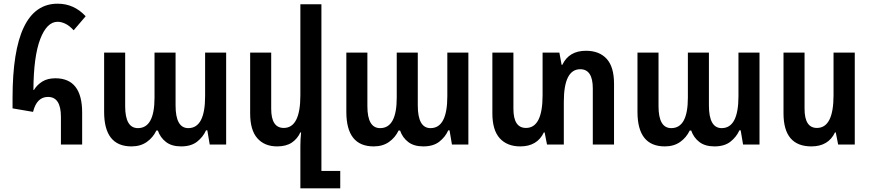

<svg xmlns="http://www.w3.org/2000/svg" viewBox="-20 -783 4716 1040"><path d="M310 0H425V-173Q425 -359 280 -359Q238 -359 209.5 -341.5Q181 -324 164 -296H161Q162 -478 198 -571.5Q234 -665 292 -665Q312 -665 334 -654.5Q356 -644 379 -619L444 -695Q381 -763 292 -763Q48 -763 48 -253V-196L159 -177Q179 -258 240 -258Q310 -258 310 -150Z M692 10Q741 10 775 -14Q809 -38 827 -76H835Q848 -38 879 -14Q910 10 961 10Q1015 10 1047.5 -15.5Q1080 -41 1096 -77H1103L1116 0H1205V-498H1091V-262Q1091 -89 1000 -89Q931 -89 931 -212V-498H817V-254Q817 -89 727 -89Q658 -89 658 -208V-498H544V-177Q544 10 692 10Z M1721 143V-760H1607V-267Q1607 -90 1517 -90Q1449 -90 1449 -194V-498H1335V-169Q1335 -78 1374 -34Q1413 10 1481 10Q1530 10 1560.5 -10.5Q1591 -31 1607 -66H1611Q1609 -47 1608 -28.5Q1607 -10 1607 8V237H1823V143Z M2004 10Q2053 10 2087 -14Q2121 -38 2139 -76H2147Q2160 -38 2191 -14Q2222 10 2273 10Q2327 10 2359.5 -15.5Q2392 -41 2408 -77H2415L2428 0H2517V-498H2403V-262Q2403 -89 2312 -89Q2243 -89 2243 -212V-498H2129V-254Q2129 -89 2039 -89Q1970 -89 1970 -208V-498H1856V-177Q1856 10 2004 10Z M3154 -508Q3062 -508 3026 -432H3022L3010 -498H2919V-267Q2919 -90 2829 -90Q2761 -90 2761 -194V-498H2647V-169Q2647 -78 2687 -34Q2727 10 2798 10Q2890 10 2926 -66H2930L2943 0H3034V-231Q3034 -408 3123 -408Q3191 -408 3191 -304V0H3306V-329Q3306 -421 3266 -464.5Q3226 -508 3154 -508Z M3581 10Q3630 10 3664 -14Q3698 -38 3716 -76H3724Q3737 -38 3768 -14Q3799 10 3850 10Q3904 10 3936.5 -15.5Q3969 -41 3985 -77H3992L4005 0H4094V-498H3980V-262Q3980 -89 3889 -89Q3820 -89 3820 -212V-498H3706V-254Q3706 -89 3616 -89Q3547 -89 3547 -208V-498H3433V-177Q3433 10 3581 10Z M4610 -498H4495V-267Q4495 -90 4405 -90Q4338 -90 4338 -194V-498H4224V-169Q4224 10 4375 10Q4467 10 4503 -66H4507L4520 0H4610Z"/></svg>

Font: Noto Sans Armenian Condensed Semi
Style: Regular
Weight: 600
Width: 3
Designer: Monotype Design Team
Foundry: Monotype Imaging Inc.
Version: Version 1.901